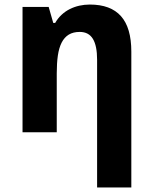

<svg xmlns="http://www.w3.org/2000/svg" viewBox="-20 -576 667 836"><path d="M402.8 240.2V-315.9Q402.8 -376.5 384.5 -406.7Q366.2 -437 327.1 -437Q298.8 -437 279.5 -425.3Q260.3 -413.6 248.5 -390.6Q236.8 -367.7 231.9 -334Q227.1 -300.3 227.1 -256.8V0H78.1V-545.9H191.9L211.9 -476.1H220.2Q231.9 -496.6 248.3 -511.7Q264.6 -526.9 284.2 -536.6Q303.7 -546.4 325.7 -551.3Q347.7 -556.2 371.1 -556.2Q461.9 -556.2 506.8 -505.6Q551.8 -455.1 551.8 -351.1V240.2Z"/></svg>

Font: Droid Sans
Style: Bold
Weight: 700
Foundry: Ascender Corporation
Version: Version 1.00 build 112